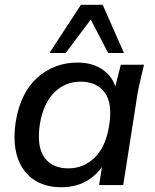

<svg xmlns="http://www.w3.org/2000/svg" viewBox="-20 -775 649 804"><path d="M236 9Q167 9 119.5 -24Q72 -57 52.5 -118.5Q33 -180 46 -266Q66 -387 136.5 -450Q207 -513 305 -513Q370 -513 414 -480.5Q458 -448 468 -392L457 -390L486 -504H583Q576 -473 568.5 -442.5Q561 -412 556 -383L496 0H395L413 -114H429Q403 -57 354 -24Q305 9 236 9ZM266 -70Q330 -70 376.5 -115Q423 -160 437 -249Q452 -342 418.5 -387.5Q385 -433 317 -433Q253 -433 207.5 -388Q162 -343 147 -256Q133 -162 165.5 -116Q198 -70 266 -70ZM187 -553 319 -755H410L499 -553H433L360 -693L255 -553Z"/></svg>

Font: Mulish ExtraLight SemiBold
Style: Italic
Weight: 600
Italic angle: -9°
Version: Version 3.603